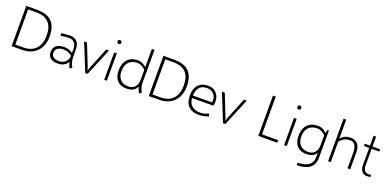

<svg xmlns="http://www.w3.org/2000/svg" viewBox="-1 -1823 6349 3139"><g transform="rotate(20 3173.5 -253.0)"><path d="M89.8 -699.2H284.7Q451.7 -699.2 536.1 -615.5Q620.6 -531.7 620.6 -358.4Q620.6 -249 577.9 -168.2Q535.2 -87.4 457.5 -43.9Q379.9 -0.5 277.3 0L89.8 1ZM278.3 -43.9Q370.1 -43.9 435.5 -80.3Q501 -116.7 535.2 -186.8Q569.3 -256.8 569.3 -355.5Q569.3 -507.3 496.8 -581.8Q424.3 -656.2 282.7 -656.2L138.2 -655.3V-43.9Z M1102.5 19Q1055.7 -78.1 1055.7 -169.9V-294.9Q1055.7 -373 1020.8 -409.7Q985.8 -446.3 922.9 -446.3Q900.4 -446.3 859.1 -442.1Q817.9 -438 782.7 -431.6L778.8 -475.6Q838.4 -482.4 872.3 -485.4Q906.2 -488.3 929.2 -488.3Q1010.7 -488.3 1053 -441.4Q1095.2 -394.5 1095.7 -301.8L1096.7 -170.9Q1097.2 -89.4 1144 -3.9ZM890.6 11.2Q836.9 11.2 798.8 -5.1Q760.7 -21.5 741 -52.5Q721.2 -83.5 721.2 -127.4Q721.2 -177.7 742.9 -211.7Q764.6 -245.6 806.4 -262.7Q848.1 -279.8 907.7 -279.8Q947.3 -279.8 984.9 -266.8Q1022.5 -253.9 1057.6 -228.5L1059.1 -179.7Q1032.2 -206.5 993.2 -222.2Q954.1 -237.8 910.2 -237.8Q841.3 -237.8 804.7 -210Q768.1 -182.1 768.6 -127Q769 -81.5 804.7 -56.9Q840.3 -32.2 905.8 -32.2Q943.8 -32.2 978.5 -50.8Q1013.2 -69.3 1034.4 -103.3Q1055.7 -137.2 1055.7 -180.2L1070.8 -120.1Q1070.8 -84 1048.3 -54Q1025.9 -23.9 984.9 -6.3Q943.8 11.2 890.6 11.2Z M1177.7 -475.6H1228L1375 -105Q1379.9 -93.3 1384.8 -74.7Q1389.6 -56.2 1391.6 -47.4H1393.6L1396 -57.1Q1399.4 -68.4 1403.3 -82.3Q1407.2 -96.2 1410.2 -103L1562 -475.6H1610.8L1412.1 2.4H1371.1Z M1724.1 -629.9Q1714.4 -629.9 1706.3 -634.3Q1698.2 -638.7 1693.8 -646.7Q1689.5 -654.8 1689.5 -664.6Q1689.5 -674.3 1693.8 -682.1Q1698.2 -689.9 1706.3 -694.3Q1714.4 -698.7 1724.1 -698.7Q1733.9 -698.7 1741.7 -694.3Q1749.5 -689.9 1753.9 -682.1Q1758.3 -674.3 1758.3 -664.6Q1758.3 -654.8 1753.9 -646.7Q1749.5 -638.7 1741.7 -634.3Q1733.9 -629.9 1724.1 -629.9ZM1700.7 -475.6H1746.6V0H1700.7Z M2087.4 11.2Q2018.6 11.2 1969.7 -16.6Q1920.9 -44.4 1895.5 -97.7Q1870.1 -150.9 1870.1 -225.6Q1870.1 -308.6 1898.7 -367.7Q1927.2 -426.8 1981.9 -457.5Q2036.6 -488.3 2113.8 -488.3Q2151.9 -488.3 2192.9 -469Q2233.9 -449.7 2270.5 -415L2267.1 -369.6Q2234.9 -405.3 2196.3 -425Q2157.7 -444.8 2120.1 -444.8Q2056.2 -444.8 2010.5 -419.7Q1964.8 -394.5 1940.9 -346.4Q1917 -298.3 1917 -231Q1917 -135.7 1966.6 -83.5Q2016.1 -31.2 2106.9 -31.2Q2152.3 -31.2 2187.3 -52.2Q2222.2 -73.2 2241.2 -111.8Q2260.3 -150.4 2260.3 -201.7L2278.3 -151.4Q2278.3 -74.2 2228.5 -31.5Q2178.7 11.2 2087.4 11.2ZM2312 19Q2260.3 -73.2 2260.3 -160.2L2306.2 -161.1Q2306.2 -136.7 2311.3 -112.3Q2316.4 -87.9 2325.2 -64.7Q2334 -41.5 2346.2 -18.6L2348.6 -13.7ZM2260.3 -160.2V-740.7H2306.2V-103Z M2476.1 -699.2H2670.9Q2837.9 -699.2 2922.4 -615.5Q3006.8 -531.7 3006.8 -358.4Q3006.8 -249 2964.1 -168.2Q2921.4 -87.4 2843.8 -43.9Q2766.1 -0.5 2663.6 0L2476.1 1ZM2664.6 -43.9Q2756.3 -43.9 2821.8 -80.3Q2887.2 -116.7 2921.4 -186.8Q2955.6 -256.8 2955.6 -355.5Q2955.6 -507.3 2883.1 -581.8Q2810.5 -656.2 2668.9 -656.2L2524.4 -655.3V-43.9Z M3346.2 11.2Q3231 11.2 3167.5 -50.5Q3104 -112.3 3104 -240.7Q3104 -320.8 3131.1 -376.7Q3158.2 -432.6 3209.2 -461.4Q3260.3 -490.2 3331.5 -490.2Q3413.6 -490.2 3462.6 -446.8Q3511.7 -403.3 3525.9 -338.4Q3540 -273.4 3522.5 -212.4L3128.4 -209.5L3132.8 -252.9L3483.4 -255.9Q3493.2 -300.3 3478.8 -344.7Q3464.4 -389.2 3425.8 -418.2Q3387.2 -447.3 3328.1 -447.8Q3235.8 -448.2 3193.4 -391.6Q3150.9 -335 3150.9 -240.2Q3150.9 -171.4 3174.8 -124.8Q3198.7 -78.1 3246.1 -54.4Q3293.5 -30.8 3363.3 -30.8Q3393.1 -30.8 3426.5 -39.6Q3460 -48.3 3500 -66.9L3515.1 -22.9Q3480 -8.3 3432.4 1.5Q3384.8 11.2 3346.2 11.2Z M3574.7 -475.6H3625L3772 -105Q3776.9 -93.3 3781.7 -74.7Q3786.6 -56.2 3788.6 -47.4H3790.5L3793 -57.1Q3796.4 -68.4 3800.3 -82.3Q3804.2 -96.2 3807.1 -103L3959 -475.6H4007.8L3809.1 2.4H3768.1Z M4381.8 -700.2H4430.2V-43.9H4710.9V0H4381.8Z M4853 -629.9Q4843.3 -629.9 4835.2 -634.3Q4827.1 -638.7 4822.8 -646.7Q4818.4 -654.8 4818.4 -664.6Q4818.4 -674.3 4822.8 -682.1Q4827.1 -689.9 4835.2 -694.3Q4843.3 -698.7 4853 -698.7Q4862.8 -698.7 4870.6 -694.3Q4878.4 -689.9 4882.8 -682.1Q4887.2 -674.3 4887.2 -664.6Q4887.2 -654.8 4882.8 -646.7Q4878.4 -638.7 4870.6 -634.3Q4862.8 -629.9 4853 -629.9ZM4829.6 -475.6H4875.5V0H4829.6Z M5131.8 194.3Q5226.6 189.5 5283 166.7Q5339.4 144 5364.7 101.6Q5390.1 59.1 5390.1 -7.3L5390.6 -392.6L5410.2 -475.6H5436.5L5436 0Q5436 120.1 5357.9 177.2Q5279.8 234.4 5138.2 235.4ZM5217.3 11.2Q5148.4 11.2 5099.4 -16.6Q5050.3 -44.4 5024.7 -97.7Q4999 -150.9 4999 -225.6Q4999 -308.6 5027.8 -367.7Q5056.6 -426.8 5111.6 -457.5Q5166.5 -488.3 5243.7 -488.3Q5277.8 -488.3 5304.9 -479.2Q5332 -470.2 5353.5 -454.8Q5375 -439.5 5400.4 -415L5397 -369.6Q5364.7 -405.8 5326.4 -425.3Q5288.1 -444.8 5250 -444.8Q5185.5 -444.8 5139.6 -419.7Q5093.8 -394.5 5069.8 -346.4Q5045.9 -298.3 5045.9 -231Q5045.9 -168 5068.4 -123Q5090.8 -78.1 5133.5 -54.7Q5176.3 -31.2 5236.8 -31.2Q5282.2 -31.2 5317.1 -52.2Q5352.1 -73.2 5371.1 -111.8Q5390.1 -150.4 5390.1 -201.7L5408.2 -151.4Q5408.2 -74.2 5358.4 -31.5Q5308.6 11.2 5217.3 11.2Z M5934.1 -275.4Q5934.1 -350.6 5906.2 -398.2Q5878.4 -445.8 5815.4 -445.8Q5758.3 -445.8 5710.2 -417.5Q5662.1 -389.2 5631.8 -342.3V-397.5Q5694.8 -488.3 5815.9 -488.3Q5869.6 -488.3 5906.5 -463.9Q5943.4 -439.5 5961.7 -396.5Q5980 -353.5 5980 -297.9V0H5934.1ZM5595.2 -740.7H5641.1V0H5595.2Z M6269 11.7Q6231.4 11.7 6205.1 -7.8Q6178.7 -27.3 6165.5 -60.3Q6152.3 -93.3 6152.3 -133.3V-646H6195.3V-144Q6195.3 -86.9 6219.7 -56.9Q6244.1 -26.9 6289.1 -26.9Q6314 -26.9 6333.5 -29.8V8.8Q6300.8 11.7 6269 11.7ZM6328.1 -475.1V-434.6H6061.5V-475.1Z"/></g></svg>

Font: DavidDev Light
Style: Regular
Weight: 300
Designer: David.dev
Foundry: David.dev
Version: Version 1.001;FEAKit 1.0